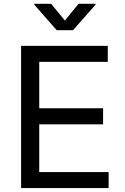

<svg xmlns="http://www.w3.org/2000/svg" viewBox="-20 -962 641 982"><path d="M87.9 0V-727.5H531.2V-645.5H180.7V-408.2H507.3V-326.2H180.7V-82H535.6V0ZM241.7 -942.4 312 -856.9 381.3 -942.4H468.8V-938L353.5 -807.6H270L155.3 -938V-942.4Z"/></svg>

Font: Inter Variable
Style: Regular
Weight: 400
Designer: Rasmus Andersson
Foundry: rsms
Version: Version 4.001;git-9221beed3